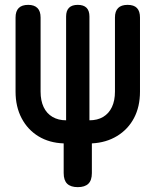

<svg xmlns="http://www.w3.org/2000/svg" viewBox="-20 -760 640 790"><path d="M300 10Q271 10 256.5 -4Q242 -18 242 -48V-170Q183 -172 138.5 -199Q94 -226 69 -273.5Q44 -321 44 -383V-688Q44 -714 57 -727Q70 -740 96 -740Q121 -740 134 -727Q147 -714 147 -688V-383Q147 -346 159.5 -319.5Q172 -293 196 -279Q220 -265 252 -265V-692Q252 -716 264 -728Q276 -740 300 -740Q324 -740 336 -728Q348 -716 348 -692V-265Q381 -265 404.5 -279Q428 -293 440.5 -319.5Q453 -346 453 -383V-688Q453 -714 466 -727Q479 -740 505 -740Q531 -740 543.5 -727Q556 -714 556 -688V-383Q556 -321 531.5 -274.5Q507 -228 462 -200.5Q417 -173 358 -170V-48Q358 -18 343.5 -4Q329 10 300 10Z"/></svg>

Font: Maple Mono SemiBold
Style: Regular
Weight: 600
Monospace: yes
Designer: subframe7536
Version: Version 7.000